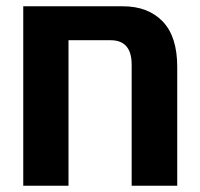

<svg xmlns="http://www.w3.org/2000/svg" viewBox="-20 -591 635 611"><path d="M371 -571Q451 -571 497.5 -523Q544 -475 544 -378V0H399V-385Q399 -463 332 -463H198V0H54V-506V-571Z"/></svg>

Font: Assistant
Style: Bold
Weight: 700
Designer: Hebrew By Ben Nathan, Latin by Paul Hunt
Version: Version 2.001;PS 002.001;hotconv 1.0.88;makeotf.lib2.5.64775